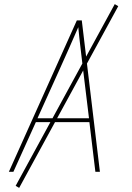

<svg xmlns="http://www.w3.org/2000/svg" viewBox="-20 -834 640 932"><path d="M23 0 353 -735H377L465 0H443L414 -241H154L45 0ZM412 -260 384 -490Q378 -543 371.5 -596Q365 -649 360 -702Q337 -649 313.5 -596Q290 -543 266 -490L162 -260ZM73 78 56 68 537 -814 554 -804Z"/></svg>

Font: Iosevka Aile Thin
Style: Italic
Weight: 100
Italic angle: -9°
Designer: Belleve Invis
Foundry: Belleve Invis
Version: Version 31.1.0; ttfautohint (v1.8.4)